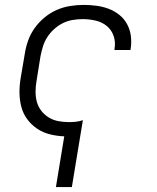

<svg xmlns="http://www.w3.org/2000/svg" viewBox="-20 -548 640 783"><path d="M208 215 242 8Q213 7 184.5 0Q156 -7 132.5 -22.5Q109 -38 92 -60.5Q75 -83 67.5 -110.5Q60 -138 59.5 -168Q59 -198 64 -228L81 -328Q85 -355 94.5 -382Q104 -409 121 -433Q138 -457 161.5 -476.5Q185 -496 211.5 -507.5Q238 -519 266 -523.5Q294 -528 321 -528Q347 -528 373.5 -524.5Q400 -521 423.5 -512Q447 -503 466.5 -487.5Q486 -472 498 -450Q510 -428 513.5 -402.5Q517 -377 513 -350L512 -344H447V-348Q452 -376 443.5 -401Q435 -426 415.5 -442Q396 -458 370 -464Q344 -470 317 -470Q297 -470 276 -466.5Q255 -463 236 -453.5Q217 -444 200.5 -429Q184 -414 172.5 -396Q161 -378 155 -358Q149 -338 145 -318L129 -218Q125 -196 125 -174Q125 -152 130.5 -132Q136 -112 149 -95.5Q162 -79 179.5 -68.5Q197 -58 218 -54Q239 -50 262 -50Q276 -50 290 -51.5Q304 -53 318 -58L273 215Z"/></svg>

Font: Iosevka Aile Light
Style: Italic
Weight: 300
Italic angle: -9°
Designer: Belleve Invis
Foundry: Belleve Invis
Version: Version 31.1.0; ttfautohint (v1.8.4)